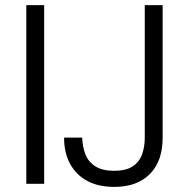

<svg xmlns="http://www.w3.org/2000/svg" viewBox="-20 -720 740 752"><path d="M83 0V-700H153V0ZM428 12Q366 12 322.5 -11Q279 -34 255 -77.5Q231 -121 231 -181H302Q303 -145 314.5 -115.5Q326 -86 353.5 -68.5Q381 -51 427 -51Q473 -51 499 -68Q525 -85 536 -114.5Q547 -144 547 -180V-700H617V-180Q617 -89 567 -38.5Q517 12 428 12Z"/></svg>

Font: DM Sans 10pt Light
Style: Regular
Weight: 300
Version: Version 4.004;gftools[0.9.30]